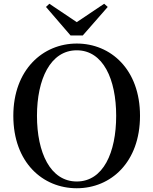

<svg xmlns="http://www.w3.org/2000/svg" viewBox="-20 -985 817 1023"><path d="M389 18C571 18 726 -121 726 -368C726 -615 570 -753 389 -753C208 -753 51 -613 51 -368C51 -119 208 18 389 18ZM389 -18C248 -18 177 -172 177 -368C177 -562 248 -717 389 -717C530 -717 599 -562 599 -368C599 -172 530 -18 389 -18ZM243 -965 225 -948 356 -796H421L554 -948L535 -965L389 -867Z"/></svg>

Font: Noto Serif CJK JP SemiBold
Style: Regular
Weight: 600
Designer: Ryoko NISHIZUKA 西塚涼子 (kana & ideographs); Frank Grießhammer (Latin, Greek & Cyrillic); Wenlong ZHANG 张文龙 (bopomofo); San
Foundry: Adobe
Version: Version 2.001;hotconv 1.1.0;makeotfexe 2.6.0